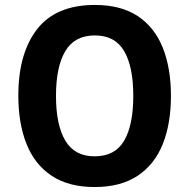

<svg xmlns="http://www.w3.org/2000/svg" viewBox="-20 -745 764 775"><path d="M670 -358Q670 -246 637 -163.5Q604 -81 535.5 -35.5Q467 10 362 10Q257 10 188.5 -35.5Q120 -81 87 -164Q54 -247 54 -359Q54 -530 130 -627.5Q206 -725 363 -725Q468 -725 536 -680Q604 -635 637 -552.5Q670 -470 670 -358ZM206 -358Q206 -241 243.5 -177.5Q281 -114 362 -114Q444 -114 481 -177Q518 -240 518 -358Q518 -476 481 -539Q444 -602 363 -602Q281 -602 243.5 -538.5Q206 -475 206 -358Z"/></svg>

Font: Noto Sans Tamil SemiCondensed
Style: Bold
Weight: 700
Width: 4
Designer: Jelle Bosma - Monotype Design Team
Foundry: Monotype Imaging Inc.
Version: Version 2.004; ttfautohint (v1.8.4.7-5d5b)